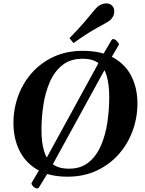

<svg xmlns="http://www.w3.org/2000/svg" viewBox="-20 -999 832 1101"><path d="M366.7 14.2Q262.2 14.2 193.4 -26.6Q124.5 -67.4 90.8 -137Q57.1 -206.5 57.1 -293.5Q57.1 -375 84.5 -449.5Q111.8 -523.9 163.6 -582Q215.3 -640.1 288.8 -673.8Q362.3 -707.5 454.1 -707.5Q561 -707.5 630.6 -668.2Q700.2 -628.9 734.1 -560.8Q768.1 -492.7 768.1 -405.8Q768.1 -324.2 740.5 -248.8Q712.9 -173.3 660.6 -114.3Q608.4 -55.2 534.2 -20.5Q460 14.2 366.7 14.2ZM376 -31.7Q443.4 -31.7 488 -67.9Q532.7 -104 558.6 -163.6Q584.5 -223.1 595.5 -295.7Q606.4 -368.2 606.4 -441.4Q606.4 -510.7 593 -560.1Q579.6 -609.4 546.4 -635.7Q513.2 -662.1 453.6 -662.1Q384.3 -662.1 338.6 -626.2Q293 -590.3 266.6 -530.8Q240.2 -471.2 229 -398.7Q217.8 -326.2 217.8 -252.9Q217.8 -184.1 232.2 -134.5Q246.6 -85 281 -58.3Q315.4 -31.7 376 -31.7ZM662.1 -743.2 604 -644 592.3 -621.1 263.7 -22 252 -3.4 202.1 77.6Q199.7 81.5 194.3 81.5Q182.1 81.5 171.1 70.8Q160.2 60.1 160.6 50.8L211.4 -35.6L221.7 -46.9L550.3 -647.5L562.5 -671.9L620.1 -770Q622.6 -774.9 629.4 -774.9Q639.6 -774.9 651.1 -762.7Q662.6 -750.5 662.1 -743.2ZM401.4 -752 378.4 -780.3Q446.3 -849.6 487.3 -900.4Q528.3 -951.2 541.5 -961.9Q550.3 -969.2 563.5 -974.4Q576.7 -979.5 589.8 -979.5Q612.8 -979.5 625.5 -963.4Q635.3 -950.7 635.3 -933.6Q635.3 -918.5 628.4 -905Q621.6 -891.6 611.8 -883.3Q598.6 -872.6 541.7 -842Q484.9 -811.5 401.4 -752Z"/></svg>

Font: Gelasio SemiBold
Style: Italic
Weight: 600
Italic angle: -8.5°
Designer: Eben Sorkin
Foundry: Eben Sorkin
Version: Version 1.008